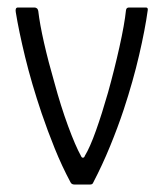

<svg xmlns="http://www.w3.org/2000/svg" viewBox="-20 -492 436 512"><path d="M178 0Q171 0 168 -6Q145 -49 126 -96Q107 -143 91 -190Q64 -270 47 -340Q30 -410 22 -460Q20 -472 28 -472H72Q75 -472 78 -470Q81 -468 82 -463Q86 -428 97.5 -377.5Q109 -327 125 -272Q142 -209 161.5 -156Q181 -103 196 -76Q198 -71 201.5 -71.5Q205 -72 206 -76Q220 -99 236 -144Q252 -189 268 -245Q285 -306 298.5 -366.5Q312 -427 316 -465Q317 -472 324 -472H369Q375 -472 374 -465Q367 -414 351 -345Q335 -276 310 -200Q294 -152 273.5 -102Q253 -52 229 -6Q227 0 221 0Z"/></svg>

Font: Glory Light
Style: Regular
Weight: 300
Version: Version 1.011